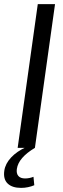

<svg xmlns="http://www.w3.org/2000/svg" viewBox="-46 -720 306 935"><path d="M222 -700 124 0H40L138 -700ZM57 195Q13 195 -9 173.5Q-31 152 -25 111Q-20 77 8 47Q36 17 82 -4L124 0Q84 24 62 49.5Q40 75 36 103Q33 125 43.5 137Q54 149 76 149Q97 149 117 141L121 182Q107 188 90.5 191.5Q74 195 57 195Z"/></svg>

Font: Pathway Extreme SemiCondensed
Style: Italic
Weight: 400
Width: 4
Italic angle: -8°
Version: Version 1.001;gftools[0.9.26]